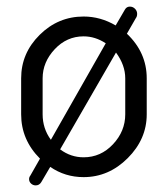

<svg xmlns="http://www.w3.org/2000/svg" viewBox="-20 -529 508 581"><path d="M44 -183V-292Q44 -368 100 -423.5Q156 -479 233 -479Q284 -479 330 -452L358 -500Q363 -509 373 -509Q382 -509 388.5 -502.5Q395 -496 395 -487Q395 -479 391 -474L364 -427Q424 -370 424 -292V-183Q424 -108 366.5 -50.5Q309 7 233 7Q177 7 132 -24L105 22Q99 32 88 32Q80 32 74 26.5Q68 21 68 13Q68 7 72 2L101 -49Q44 -106 44 -183ZM109 -183Q109 -140 134 -106L300 -398Q268 -419 233 -419Q182 -419 145.5 -380Q109 -341 109 -292ZM162 -77Q194 -53 233 -53Q285 -53 322 -92.5Q359 -132 359 -183V-292Q359 -332 331 -370Z"/></svg>

Font: Terminal Dosis
Style: Regular
Weight: 400
Designer: Edgar Tolentino, Pablo Impallari, Igino Marini
Foundry: Edgar Tolentino, Pablo Impallari, Igino Marini
Version: Version 1.007